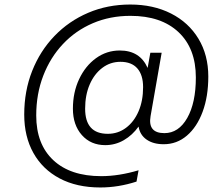

<svg xmlns="http://www.w3.org/2000/svg" viewBox="-20 -710 940 848"><path d="M694 -477 645 -197Q632 -122 706 -122Q769 -122 807 -189Q845 -256 845 -368Q845 -496 768.5 -568Q692 -640 556 -640Q466 -640 390 -607.5Q314 -575 258 -515.5Q202 -456 171 -375.5Q140 -295 140 -200Q140 -73 215.5 -2.5Q291 68 427 68Q505 68 592 42L583 92Q503 118 423 118Q319 118 243.5 78Q168 38 127.5 -34.5Q87 -107 87 -204Q87 -308 122 -396.5Q157 -485 220.5 -551Q284 -617 369.5 -653.5Q455 -690 555 -690Q657 -690 735 -650.5Q813 -611 856.5 -539Q900 -467 900 -372Q900 -284 875 -216.5Q850 -149 805.5 -111Q761 -73 703 -73Q657 -73 627.5 -93.5Q598 -114 592 -151Q565 -113 527 -91Q489 -69 445 -69Q381 -69 341.5 -113.5Q302 -158 302 -230Q302 -302 329.5 -360.5Q357 -419 404 -453Q451 -487 509 -487Q598 -487 632 -410L644 -477ZM356 -230Q356 -119 456 -119Q501 -119 536.5 -145.5Q572 -172 592 -218.5Q612 -265 612 -325Q612 -379 586.5 -408Q561 -437 512 -437Q467 -437 431.5 -410Q396 -383 376 -336.5Q356 -290 356 -230Z"/></svg>

Font: Overused Grotesk Light
Style: Italic
Weight: 300
Italic angle: -10°
Version: Version 0.003